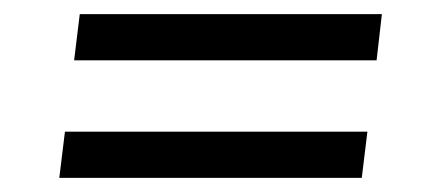

<svg xmlns="http://www.w3.org/2000/svg" viewBox="-20 -473 620 272"><path d="M72 -286.5H500.5L492.5 -221H64ZM93 -453H521L513.5 -387.5H85Z"/></svg>

Font: Lato
Style: Italic
Weight: 400
Italic angle: -7°
Designer: Lukasz Dziedzic
Foundry: tyPoland Lukasz Dziedzic
Version: Version 2.007; 2014-02-27